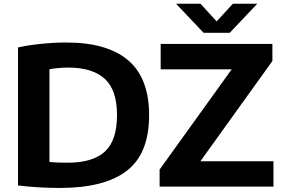

<svg xmlns="http://www.w3.org/2000/svg" viewBox="-20 -968 1474 996"><path d="M290 7Q241.5 7 185.2 4Q129 1 73.5 -6V-722Q128 -734 195.2 -740.8Q262.5 -747.5 324 -747.5Q536 -747.5 644.8 -655.2Q753.5 -563 753.5 -370Q753.5 -171.5 638 -82.2Q522.5 7 290 7ZM331.5 -124Q461.5 -124 524.2 -181.8Q587 -239.5 587 -371Q587 -501 523.5 -559.2Q460 -617.5 333 -617.5Q310.5 -617.5 285 -615.2Q259.5 -613 236.5 -609V-128Q258.5 -125.5 281.5 -124.8Q304.5 -124 331.5 -124ZM808 0V-88.5L1182 -608.5H813.5V-740H1393V-651.5L1019.5 -131.5H1398.5V0ZM1036 -798 893.5 -948.5H1020L1104 -857L1188 -948.5H1314.5L1172 -798Z"/></svg>

Font: Encode Sans Semi Expanded
Style: Bold
Weight: 700
Width: 6
Designer: Multiple Designers
Foundry: Impallari Type
Version: Version 3.000; ttfautohint (v1.8.3) -l 8 -r 50 -G 200 -x 14 